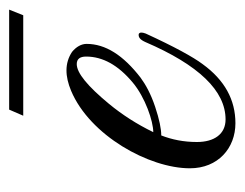

<svg xmlns="http://www.w3.org/2000/svg" viewBox="-76 -442 522 409"><g transform="rotate(-90 184.5 -237.0)"><path d="M101 -154C115 -154 135 -158 162 -167C189 -176 209 -187 224 -198C272 -235 296 -273 296 -313C296 -324 290 -335 279 -344C255 -360 227 -359 196 -346C101 -306 31 -180 31 -93C31 -33 74 4 127 4C177 4 219 -19 253 -66C268 -86 290 -126 318 -187C321 -195 321 -200 317 -202C310 -203 305 -199 300 -188C251 -74 196 -17 135 -17C104 -17 87 -41 87 -78C87 -106 92 -131 101 -154ZM269 -314C269 -279 251 -246 214 -215C182 -188 131 -171 108 -171C125 -206 145 -237 168 -265C206 -311 234 -334 253 -334C264 -334 269 -327 269 -314ZM156 -478 143 -448H357L369 -478Z"/></g></svg>

Font: VL Great Vibes
Style: Regular
Weight: 400
Designer: Robert E. Leuschke
Foundry: Robert E. Leuschke
Version: Version 1.001